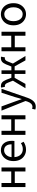

<svg xmlns="http://www.w3.org/2000/svg" viewBox="1741 -2338 831 4353"><g transform="rotate(-90 2156.5 -161.5)"><path d="M92 -543H184V-322H445V-543H536V0H445V-242H184V0H92Z M809 -21Q748 -56 714.5 -120Q681 -184 681 -271Q681 -358 715.5 -423Q750 -488 806 -522.5Q862 -557 924 -557Q1030 -557 1085.5 -487.5Q1141 -418 1141 -302Q1141 -270 1137 -250H771Q776 -163 824.5 -111.5Q873 -60 951 -60Q989 -60 1022 -71Q1055 -82 1087 -103L1119 -42Q1036 13 941 13Q867 13 809 -21ZM926 -484Q866 -484 822 -438Q778 -392 770 -315H1061Q1061 -396 1025.5 -440Q990 -484 926 -484Z M1275 -543H1367V-322H1628V-543H1719V0H1628V-242H1367V0H1275Z M1849 223 1867 150Q1892 159 1909 159Q1991 159 2031 42L2043 1L1825 -543H1920L2030 -242Q2045 -202 2057 -166L2084 -88H2089L2112 -166L2133 -242L2231 -543H2320L2116 46Q2084 136 2035.5 185Q1987 234 1913 234Q1876 234 1849 223Z M2504 -284 2460 -394Q2443 -438 2424.5 -453Q2406 -468 2382 -468Q2371 -468 2364 -465L2347 -551Q2361 -557 2380 -557Q2427 -557 2460.5 -532Q2494 -507 2522 -441L2571 -319H2657V-543H2739V-319H2825L2874 -441Q2902 -507 2935.5 -532Q2969 -557 3016 -557Q3035 -557 3048 -551L3032 -465Q3025 -468 3014 -468Q2990 -468 2971.5 -453Q2953 -438 2936 -394L2892 -284L3063 0H2964L2828 -245H2739V0H2657V-245H2568L2431 0H2333Z M3170 -543H3262V-322H3523V-543H3614V0H3523V-242H3262V0H3170Z M3886 -21Q3827 -55 3793 -119Q3759 -183 3759 -271Q3759 -361 3794 -426Q3828 -488 3885.5 -522.5Q3943 -557 4010 -557Q4078 -557 4135.5 -523Q4193 -489 4227 -424Q4261 -359 4261 -271Q4261 -182 4226 -118Q4191 -55 4134.5 -21Q4078 13 4010 13Q3944 13 3886 -21ZM4168 -271Q4168 -333 4148 -380.5Q4128 -428 4092.5 -454Q4057 -480 4010 -480Q3964 -480 3928.5 -454.5Q3893 -429 3873 -381.5Q3853 -334 3853 -271Q3853 -208 3873 -161Q3893 -114 3928.5 -88.5Q3964 -63 4010 -63Q4057 -63 4093 -89.5Q4129 -116 4148.5 -163Q4168 -210 4168 -271Z"/></g></svg>

Font: Merged Yaku Han JP
Style: Regular
Weight: 400
Designer: Ryoko NISHIZUKA 西塚涼子 (kana, bopomofo & ideographs); Paul D. Hunt (Latin, Greek & Cyrillic); Sandoll Communications 산돌커뮤니
Foundry: Adobe
Version: Version 2.004